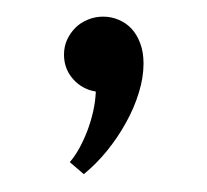

<svg xmlns="http://www.w3.org/2000/svg" viewBox="-20 -95 243 225"><path d="M78.2 109.1Q92.7 97.3 105.5 81.6Q118.2 65.9 127.7 48.6Q137.3 31.4 142.7 13.6Q148.2 -4.1 148.2 -20.5Q148.2 -34.1 144.3 -44.3Q140.5 -54.5 134.1 -61.4Q127.7 -68.2 119.1 -71.8Q110.5 -75.5 100.9 -75.5Q91.4 -75.5 83 -72Q74.5 -68.6 68.4 -62.5Q62.3 -56.4 58.6 -48.4Q55 -40.5 55 -30.9Q55 -14.5 65.5 -2.5Q75.9 9.5 92.3 12.3Q91.8 24.1 89.1 35.9Q86.4 47.7 82.3 58.4Q78.2 69.1 73 78.6Q67.7 88.2 61.8 95Z"/></svg>

Font: Spartan MB
Style: Regular
Weight: 212
Designer: Matt Bailey, Mirko Velimirovic
Foundry: Matt Bailey
Version: Version 1.005